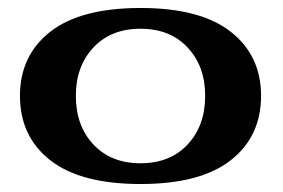

<svg xmlns="http://www.w3.org/2000/svg" viewBox="-20 -451 710 481"><path d="M30 -211Q30 -312 106 -371.5Q182 -431 332 -431Q482 -431 558 -371.5Q634 -312 634 -211Q634 -109 558 -49.5Q482 10 332 10Q182 10 106 -49.5Q30 -109 30 -211ZM494 -211Q494 -285 450 -332Q406 -379 332 -379Q258 -379 214 -332Q170 -285 170 -211Q170 -136 214 -89Q258 -42 332 -42Q406 -42 450 -89Q494 -136 494 -211Z"/></svg>

Font: Taviraj DemiBold
Style: Regular
Weight: 600
Designer: Katatrad Team
Foundry: CadsonDemak
Version: Version 1.030